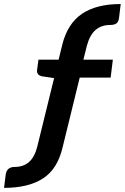

<svg xmlns="http://www.w3.org/2000/svg" viewBox="-152 -756 617 949"><path d="M-132 172.6 -123.8 107.4Q-119.1 69.1 -78.8 69.1Q-36.1 69.1 -8.3 44.5Q19.4 19.9 32.6 -32.8L115.4 -370L56.5 -378.7Q42.3 -381.5 36 -389.4Q29.7 -397.3 31.3 -410.3L38 -461H137.7L155.9 -535.3Q181.6 -638.8 252.9 -687.5Q324.2 -736.1 444.6 -736.1L436.3 -667.7Q433.8 -648.1 423.4 -640.3Q413.1 -632.6 392.4 -632.6Q350.4 -632.6 321.4 -608.8Q292.5 -585 277.7 -531.1L260.2 -461H405.8L394.9 -372.6H242L157.7 -28.7Q132.6 79.4 60.5 126Q-11.5 172.6 -132 172.6Z"/></svg>

Font: Aleo
Style: Italic
Weight: 400
Italic angle: -7°
Designer: Alessio Laiso
Foundry: Alessio Laiso
Version: Version 2.001;gftools[0.9.29]